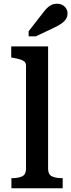

<svg xmlns="http://www.w3.org/2000/svg" viewBox="-20 -1006 381 1026"><path d="M237 -758V-104Q237 -74 257 -64Q277 -54 312 -54H315V0H41V-54H44Q79 -54 99 -64Q119 -74 119 -104V-655Q119 -669 111.5 -676Q104 -683 89 -688Q74 -693 50 -697L40 -699V-758ZM207 -934 133 -839V-812H172L271 -859Q292 -869 308 -880Q324 -891 332.5 -904.5Q341 -918 341 -934Q341 -955 325.5 -970.5Q310 -986 285 -986Q268 -986 254.5 -979.5Q241 -973 230 -961.5Q219 -950 207 -934Z"/></svg>

Font: Roboto Serif 20pt Medium
Style: Regular
Weight: 500
Version: Version 1.008